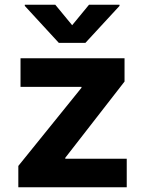

<svg xmlns="http://www.w3.org/2000/svg" viewBox="-20 -792 612 812"><path d="M57.5 0H516V-120.7H256V-124.6L506.7 -447.1V-545.5H66.8V-424.7H324.6V-420.8L57.5 -90.2ZM84.9 -767 228.7 -610.8H341.3L485.4 -767V-772H356.5L285.2 -685.4L213.8 -772H84.9Z"/></svg>

Font: Margiela Sans
Style: Bold
Weight: 700
Designer: Stefan Endress, Andreas Faust
Version: Version 1.100;FEAKit 1.0